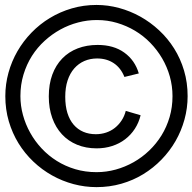

<svg xmlns="http://www.w3.org/2000/svg" viewBox="-20 -748 778 776"><path d="M370.1 -728Q416 -728 461.2 -715.8Q506.3 -703.6 547.1 -680.9Q587.9 -658.2 623 -625.5Q658.2 -592.8 683.8 -552Q709.5 -511.2 723.9 -462.6Q738.3 -414.1 738.3 -359.4Q738.3 -311 725.6 -264.9Q712.9 -218.8 689.5 -178Q666 -137.2 632.8 -103Q599.6 -68.8 558.8 -43.9Q518.1 -19 470.5 -5.4Q422.9 8.3 370.1 8.3Q322.8 8.3 277.1 -3.9Q231.4 -16.1 190.4 -39.1Q149.4 -62 114.7 -95Q80.1 -127.9 54.9 -168.7Q29.8 -209.5 15.6 -257.6Q1.5 -305.7 1.5 -359.4Q1.5 -407.7 14.2 -453.9Q26.9 -500 50.5 -541Q74.2 -582 107.4 -616.2Q140.6 -650.4 181.6 -675.3Q222.7 -700.2 270.3 -714.1Q317.9 -728 370.1 -728ZM370.1 -667Q333 -667 295.7 -657.2Q258.3 -647.5 224.1 -628.7Q189.9 -609.9 160.4 -583Q130.9 -556.2 109.1 -522Q87.4 -487.8 75 -446.8Q62.5 -405.8 62.5 -359.4Q62.5 -320.8 72.8 -283.2Q83 -245.6 102.1 -211.4Q121.1 -177.2 148.2 -148.2Q175.3 -119.1 209.5 -97.7Q243.7 -76.2 284.2 -64.2Q324.7 -52.2 370.1 -52.2Q409.7 -52.2 447.8 -62.7Q485.8 -73.2 520 -92.5Q554.2 -111.8 583 -139.4Q611.8 -167 632.8 -200.9Q653.8 -234.9 665.5 -274.9Q677.2 -314.9 677.2 -359.4Q677.2 -400.4 666.3 -439.2Q655.3 -478 635.3 -512.2Q615.2 -546.4 587.4 -575Q559.6 -603.5 525.6 -623.8Q491.7 -644 452.9 -655.5Q414.1 -667 372.6 -667ZM488.3 -299.8 548.3 -282.2Q541 -252 524.9 -227.3Q508.8 -202.6 485.8 -185.1Q462.9 -167.5 433.6 -158Q404.3 -148.4 370.6 -148.4Q327.1 -148.4 291.5 -163.1Q255.9 -177.7 230.5 -205.1Q205.1 -232.4 191.2 -271.2Q177.2 -310.1 177.2 -358.4Q177.2 -407.7 191.4 -446.3Q205.6 -484.9 231.7 -511.7Q257.8 -538.6 294.2 -552.5Q330.6 -566.4 374.5 -566.4Q439.5 -566.4 482.4 -535.4Q525.4 -504.4 541 -451.2L482.9 -437Q468.3 -473.6 439.7 -492.7Q411.1 -511.7 372.6 -511.7Q344.7 -511.7 321 -501.5Q297.4 -491.2 280 -471.4Q262.7 -451.7 253.2 -422.9Q243.7 -394 243.7 -356.9Q243.7 -319.8 252.4 -291.5Q261.2 -263.2 277.6 -244.1Q293.9 -225.1 316.7 -215.3Q339.4 -205.6 367.2 -205.6Q389.2 -205.6 408.9 -212.2Q428.7 -218.8 444.3 -231.2Q460 -243.7 471.4 -261Q482.9 -278.3 488.3 -299.8Z"/></svg>

Font: Saysettha OT
Style: Regular
Weight: 400
Designer: John M. Durdin and Silvain Dupertuis
Foundry: Lao Script for Windows
Version: Version 2.000